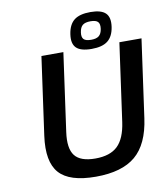

<svg xmlns="http://www.w3.org/2000/svg" viewBox="-97 -976 942 1077"><g transform="rotate(-10 374.0 -437.5)"><path d="M116 -256 178 -700H303L241 -256Q228 -164 260 -122.5Q292 -81 377 -81Q461 -81 504 -122.5Q547 -164 560 -256L622 -700H748L686 -256Q666 -111 588.5 -45.5Q511 20 362 20Q212 20 154 -45.5Q96 -111 116 -256ZM491 -895Q552 -895 577 -870.5Q602 -846 594 -792Q586 -739 555 -714.5Q524 -690 463 -690Q401 -690 376 -714.5Q351 -739 359 -792Q367 -846 398 -870.5Q429 -895 491 -895ZM469 -741Q499 -741 513.5 -753Q528 -765 532 -792Q536 -820 524.5 -832Q513 -844 483 -844Q452 -844 437.5 -832Q423 -820 419 -792Q415 -765 426.5 -753Q438 -741 469 -741Z"/></g></svg>

Font: Fivo Sans Modern Med
Style: Italic
Weight: 450
Designer: Alexander Slobzheninov
Foundry: Alexander Slobzheninov
Version: 1.0